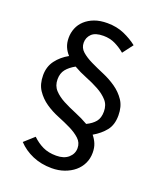

<svg xmlns="http://www.w3.org/2000/svg" viewBox="-139 -772 774 924"><g transform="rotate(20 248.5 -310.0)"><path d="M320 -193Q349 -207 364.5 -226Q380 -245 380 -278Q380 -312 360 -334Q340 -356 310 -372.5Q280 -389 244.5 -403Q209 -417 178 -435Q149 -419 133 -399Q117 -379 117 -348Q117 -315 137 -293.5Q157 -272 187.5 -256Q218 -240 253.5 -225.5Q289 -211 320 -193ZM365 -574Q341 -594 314 -607Q287 -620 254 -620Q212 -620 193.5 -601.5Q175 -583 175 -557Q175 -530 195.5 -512Q216 -494 247 -479Q278 -464 313.5 -449Q349 -434 380 -412.5Q411 -391 431.5 -360.5Q452 -330 452 -284Q452 -236 428.5 -206.5Q405 -177 367 -155Q381 -138 389 -118.5Q397 -99 397 -73Q397 -43 385 -18Q373 7 351.5 25Q330 43 300.5 53.5Q271 64 236 64Q182 64 138 45Q94 26 63 -7L113 -52Q138 -28 167 -14Q196 0 236 0Q276 0 298.5 -20Q321 -40 321 -69Q321 -97 300.5 -116Q280 -135 249.5 -150Q219 -165 183 -179.5Q147 -194 116.5 -215Q86 -236 65.5 -266.5Q45 -297 45 -343Q45 -387 69 -419Q93 -451 131 -472Q116 -488 107.5 -508Q99 -528 99 -554Q99 -580 108.5 -603.5Q118 -627 137.5 -645Q157 -663 185 -673.5Q213 -684 251 -684Q299 -684 337.5 -667Q376 -650 405 -627Z"/></g></svg>

Font: Myanmar Sanpya
Style: Regular
Weight: 400
Designer: Danh Hong
Foundry: Google Inc.
Version: Version 2.00 November 22, 2015